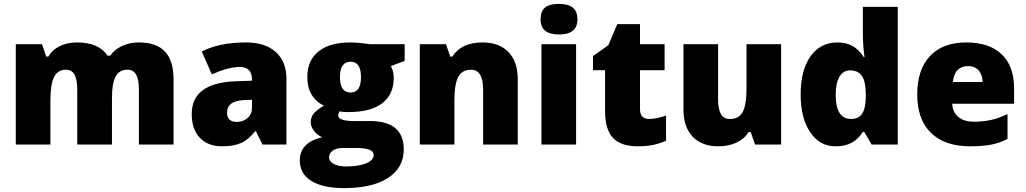

<svg xmlns="http://www.w3.org/2000/svg" viewBox="-20 -743 5272 987"><path d="M872.1 0H694.1V-280.1Q694.1 -333.7 680 -359.2Q665.8 -384.7 634.5 -384.7Q593.5 -384.7 574.6 -349.8Q555.6 -315 555.6 -240.1V0H377.1V-280.1Q377.1 -333.2 363.2 -358.9Q349.3 -384.7 319.5 -384.7Q277 -384.7 258.1 -347.3Q239.1 -309.9 239.1 -225.5V0H61.2V-515.7H195.7L217.9 -452H228.5Q248.2 -486.9 287.2 -505.8Q326.1 -524.8 376.1 -524.8Q487.9 -524.8 532.9 -457H547Q568.8 -488.9 607.7 -506.8Q646.6 -524.8 693.6 -524.8Q784.1 -524.8 828.1 -478Q872.1 -431.2 872.1 -335.2Z M1452.5 0H1329.6L1295.2 -68.3H1291.7Q1256.8 -24.3 1218.7 -7.6Q1180.5 9.1 1121.8 9.1Q1048.5 9.1 1007.1 -34.9Q965.6 -78.9 965.6 -157.2Q965.6 -316 1188.6 -325.1L1275 -328.1V-335.2Q1275 -398.9 1211.8 -398.9Q1156.2 -398.9 1068.8 -361L1017.2 -478.3Q1107.7 -524.8 1244.7 -524.8Q1343.8 -524.8 1398.1 -475.2Q1452.5 -425.7 1452.5 -338.2ZM1147.1 -163.8Q1147.1 -116.3 1197.7 -116.3Q1230 -116.3 1252.8 -136.5Q1275.5 -156.7 1275.5 -190.1V-230L1234.6 -228.5Q1147.1 -224.5 1147.1 -163.8Z M1739.6 17.7Q1710.8 17.7 1691.1 31.1Q1671.4 44.5 1671.4 65.2Q1671.4 85.9 1695.1 99.3Q1718.9 112.7 1758.3 112.7Q1822.5 112.7 1862 96.6Q1900.9 80.4 1900.9 55.1Q1900.9 34.9 1878.2 26.3Q1855.4 17.7 1809.4 17.7ZM2060.2 -515.7V-429.7L1989.4 -403.4Q2004 -376.6 2004 -342.3Q2004 -257.8 1945.1 -212.3Q1886.2 -166.8 1771 -166.8Q1741.2 -166.8 1725.5 -170.4Q1718.9 -159.3 1718.9 -148.1Q1718.9 -135 1739.9 -127.9Q1760.9 -120.8 1796.3 -120.8H1882.2Q2055.6 -120.8 2055.6 25.3Q2055.6 118.8 1975 171.4Q1894.3 224 1749.7 224Q1640 224 1580.6 187.3Q1521.2 150.7 1521.2 81.9Q1521.2 -10.6 1636 -37.4Q1612.2 -47.5 1594.8 -69.5Q1577.4 -91.5 1577.4 -114.5Q1577.4 -137.5 1590.2 -156Q1603.1 -174.4 1645.6 -200.2Q1604.7 -218.4 1582.2 -256.1Q1559.7 -293.7 1559.7 -347.8Q1559.7 -431.7 1617 -478.3Q1674.4 -524.8 1780.6 -524.8Q1819.5 -524.8 1880.2 -515.7ZM1782.6 -425.7Q1727.5 -425.7 1727.5 -346.6Q1727.5 -267.4 1782.6 -267.4Q1835.7 -267.4 1835.7 -346.6Q1835.7 -425.7 1782.6 -425.7Z M2641.6 0H2463.6V-281.1Q2463.6 -384.7 2401.4 -384.7Q2356.9 -384.7 2336.5 -349.1Q2316 -313.4 2316 -225.5V0H2138V-515.7H2272.5L2294.7 -452H2305.4Q2350.9 -524.8 2461.1 -524.8Q2546.5 -524.8 2594 -475Q2641.6 -425.2 2641.6 -335.2Z M2941.4 -515.7V0H2763.4V-515.7ZM2948.4 -643.6Q2948.4 -565.7 2853.6 -565.7Q2758.8 -565.7 2758.8 -643.6Q2758.8 -684.5 2781.3 -703.7Q2803.8 -723 2853.1 -723Q2902.4 -723 2925.4 -703.2Q2948.4 -683.5 2948.4 -643.6Z M3270 -181.5Q3270 -131.4 3318 -131.4Q3353.4 -131.4 3403.9 -149.1V-19.7Q3371.1 -5.1 3337.5 2Q3303.8 9.1 3259.4 9.1Q3170.9 9.1 3130.7 -34.4Q3090.5 -77.9 3090.5 -169.9V-382.2H3028.3V-454.5L3107.2 -510.6L3153.2 -618.8H3270V-515.7H3396.4V-382.2H3270Z M3995.4 0H3861.5L3839.2 -64.2H3828.6Q3806.4 -28.8 3766.2 -9.9Q3726 9.1 3672.9 9.1Q3588 9.1 3540.7 -40.4Q3493.4 -90 3493.4 -179.5V-515.7H3671.4V-234.1Q3671.4 -182.5 3685.8 -157Q3700.2 -131.4 3732.6 -131.4Q3778.6 -131.4 3798 -167.6Q3817.5 -203.7 3817.5 -289.7V-515.7H3995.4Z M4285.6 -524.8Q4329.1 -524.8 4361.7 -507.1Q4394.3 -489.4 4420.6 -448.9H4424.2Q4415.6 -511.6 4415.6 -570.3V-707.8H4595V0H4460.6L4422.6 -65.2H4415.6Q4369.6 9.1 4278.6 9.1Q4196.2 11.1 4145.9 -61.7Q4095.6 -134.5 4095.8 -258.8Q4096.1 -383.2 4146.9 -454Q4197.7 -524.8 4285.6 -524.8ZM4430.7 -241.2V-255.3Q4430.7 -322.5 4411.3 -351.9Q4391.8 -381.2 4349.8 -381.2Q4314.5 -381.2 4295.2 -348.3Q4276 -315.5 4276 -254.8Q4276 -194.1 4295.5 -162.8Q4315 -131.4 4354.1 -131.4Q4393.3 -131.4 4411.3 -157.5Q4429.2 -183.5 4430.7 -241.2Z M4878.7 -321.5H5031.3Q5030.8 -358.9 5010.6 -381.2Q4990.4 -403.4 4956.8 -403.4Q4923.2 -403.4 4902.7 -383Q4882.2 -362.5 4878.7 -321.5ZM4966.6 9.1Q4837.7 9.1 4766.4 -59.2Q4695.1 -128.4 4695.1 -256.8Q4695.1 -385.2 4760.9 -455Q4826.6 -524.8 4946.4 -524.8Q5066.2 -524.8 5129.7 -463.6Q5193.1 -402.4 5193.1 -288.7V-209.8H4875.1Q4876.6 -166.3 4906.5 -141.8Q4936.3 -117.3 4985.1 -117.3Q5033.9 -117.3 5073.8 -126.1Q5113.8 -135 5159.3 -156.7V-28.8Q5118.8 -7.6 5074.1 0.8Q5029.3 9.1 4966.6 9.1Z"/></svg>

Font: Khula ExtraBold
Style: Regular
Weight: 800
Designer: Erin McLaughlin, Steve Matteson
Version: Version 1.002;PS 1.0;hotconv 1.0.72;makeotf.lib2.5.5900; ttf